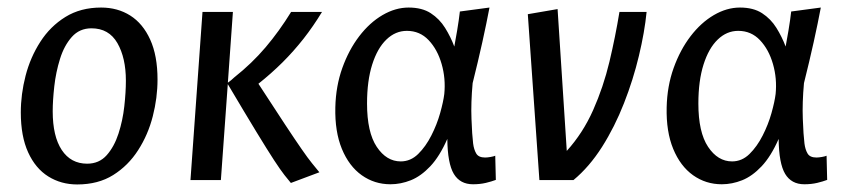

<svg xmlns="http://www.w3.org/2000/svg" viewBox="-20 -482 2261 514"><path d="M186.7 11.8Q143.6 11.8 109.3 -9.6Q74.9 -31.1 55.3 -74.2Q35.7 -117.2 35.7 -180.9Q35.7 -229.9 48.5 -279.3Q61.3 -328.7 87.9 -370Q114.4 -411.4 155.1 -436.6Q195.8 -461.8 250.7 -461.8Q294.8 -461.8 328.7 -440.4Q362.6 -418.9 382.1 -376Q401.7 -333 401.7 -269.1Q401.7 -220.1 389 -170.7Q376.4 -121.3 349.8 -80Q323.3 -38.6 283 -13.4Q242.8 11.8 186.7 11.8ZM213.3 -43.8Q245.4 -43.8 265.6 -66.5Q285.8 -89.2 297.2 -124.3Q308.6 -159.5 312.8 -197.5Q317 -235.5 317 -266Q317 -327 294.3 -366.6Q271.5 -406.2 224.8 -406.2Q192.8 -406.2 172.2 -383Q151.6 -359.8 140.6 -324.2Q129.5 -288.5 125.3 -250.6Q121.1 -212.7 121.1 -184Q121.1 -117.2 145.3 -80.5Q169.6 -43.8 213.3 -43.8Z M758.7 7.8Q751.7 -0.5 741.5 -13.4Q731.4 -26.2 713.7 -53.2Q696 -80.3 666.4 -128.9Q636.7 -177.6 589.8 -256.8L571.3 0H489.9L522.1 -450H603.5L590 -260.6Q594.8 -264.1 598.9 -267.4Q603 -270.6 607 -274.7Q654.8 -312.6 691.1 -355.5Q727.4 -398.3 759.3 -450H842Q818.9 -411.9 792.5 -378.2Q766 -344.6 736.3 -315Q706.5 -285.4 671.8 -257.8Q715.4 -190.5 743.1 -148.7Q770.7 -106.9 787.5 -82.8Q804.2 -58.6 815.1 -45.2Q826 -31.8 835 -20.8Z M1025.3 11.3Q982.5 11.3 948.4 -12.9Q914.3 -37.2 895.2 -83.5Q876.2 -129.7 877.7 -194.6Q879 -251.5 896.4 -300Q913.8 -348.5 941.6 -384.9Q969.5 -421.4 1004 -441.6Q1038.6 -461.8 1073.9 -461.8Q1109.8 -461.8 1133.1 -446.7Q1156.5 -431.5 1171.5 -407.4Q1186.5 -383.3 1196.2 -357.4Q1198.9 -371.5 1203.8 -400.2Q1208.6 -428.9 1211.1 -451.2L1290.4 -461.8Q1282.7 -421 1271.3 -369.3Q1259.8 -317.5 1245.3 -259.5Q1240.5 -206.9 1242.2 -163.5Q1243.8 -120.1 1246.6 -97.9Q1248.6 -81.8 1254.9 -71.1Q1261.2 -60.3 1278.6 -60.3Q1284.7 -60.3 1293.3 -61.8Q1301.8 -63.3 1305.8 -65.1L1307.4 -0.4Q1296.5 3.8 1280.7 7.6Q1264.9 11.3 1246.3 11.3Q1211.6 11.3 1194.9 -16.5Q1178.2 -44.4 1177.5 -110.1Q1157 -63.4 1132 -36.9Q1107 -10.4 1079.9 0.5Q1052.8 11.3 1025.3 11.3ZM1052.8 -49.9Q1079.2 -49.9 1099.5 -69.8Q1119.8 -89.8 1134.7 -119.2Q1149.7 -148.6 1158.3 -179.2Q1166.9 -209.9 1169.4 -230.4Q1173.5 -271.7 1162.3 -310.6Q1151.1 -349.6 1127.5 -374.5Q1103.9 -399.4 1069.3 -399.4Q1038.5 -399.4 1014.4 -376.1Q990.2 -352.8 976.4 -309.2Q962.6 -265.6 962.6 -204.9Q962.6 -127.9 988.6 -88.9Q1014.6 -49.9 1052.8 -49.9Z M1424 0 1393 -444 1472.7 -457.7 1497.3 -78Q1540.5 -125.7 1567.9 -187.3Q1595.3 -248.9 1611.5 -316.7Q1627.6 -384.5 1638.3 -450H1711Q1705.7 -396.3 1690.4 -332.4Q1675.2 -268.5 1650.4 -205.5Q1625.7 -142.4 1591.7 -88.7Q1557.6 -35.1 1515.3 0Z M1912.3 11.3Q1869.5 11.3 1835.4 -12.9Q1801.3 -37.2 1782.2 -83.5Q1763.2 -129.7 1764.7 -194.6Q1766 -251.5 1783.4 -300Q1800.8 -348.5 1828.6 -384.9Q1856.5 -421.4 1891 -441.6Q1925.6 -461.8 1960.9 -461.8Q1996.8 -461.8 2020.1 -446.7Q2043.5 -431.5 2058.5 -407.4Q2073.5 -383.3 2083.2 -357.4Q2085.9 -371.5 2090.8 -400.2Q2095.6 -428.9 2098.1 -451.2L2177.4 -461.8Q2169.7 -421 2158.3 -369.3Q2146.8 -317.5 2132.3 -259.5Q2127.5 -206.9 2129.2 -163.5Q2130.8 -120.1 2133.6 -97.9Q2135.6 -81.8 2141.9 -71.1Q2148.2 -60.3 2165.6 -60.3Q2171.7 -60.3 2180.3 -61.8Q2188.8 -63.3 2192.8 -65.1L2194.4 -0.4Q2183.5 3.8 2167.7 7.6Q2151.9 11.3 2133.3 11.3Q2098.6 11.3 2081.9 -16.5Q2065.2 -44.4 2064.5 -110.1Q2044 -63.4 2019 -36.9Q1994 -10.4 1966.9 0.5Q1939.8 11.3 1912.3 11.3ZM1939.8 -49.9Q1966.2 -49.9 1986.5 -69.8Q2006.8 -89.8 2021.7 -119.2Q2036.7 -148.6 2045.3 -179.2Q2053.9 -209.9 2056.4 -230.4Q2060.5 -271.7 2049.3 -310.6Q2038.1 -349.6 2014.5 -374.5Q1990.9 -399.4 1956.3 -399.4Q1925.5 -399.4 1901.4 -376.1Q1877.2 -352.8 1863.4 -309.2Q1849.6 -265.6 1849.6 -204.9Q1849.6 -127.9 1875.6 -88.9Q1901.6 -49.9 1939.8 -49.9Z"/></svg>

Font: Ancizar Sans Thin
Style: Italic
Weight: 100
Italic angle: -4°
Designer: Cesar Puertas, Viviana Monsalve, Julian Moncada, Julian Prieto, Jose Castro, Mariel Hernandez, Felipe Aragon, Sara Alarc
Version: Version 8.100